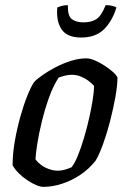

<svg xmlns="http://www.w3.org/2000/svg" viewBox="-20 -727 502 747"><path d="M149 0Q137 0 120.5 -7Q104 -14 86 -26Q68 -38 53 -53Q38 -68 29 -84Q29 -128 37.5 -177Q46 -226 59 -272.5Q72 -319 86.5 -355Q101 -391 113 -408Q123 -419 145 -434.5Q167 -450 195.5 -465Q224 -480 255.5 -490Q287 -500 316 -500Q330 -500 349 -492Q368 -484 387 -471.5Q406 -459 420 -446.5Q434 -434 437 -425Q437 -395 429 -350Q421 -305 408.5 -256.5Q396 -208 381 -166.5Q366 -125 352 -102Q326 -69 292 -46.5Q258 -24 221 -12Q184 0 149 0ZM205 -63Q213 -63 221.5 -64.5Q230 -66 239.5 -69Q249 -72 258 -76Q270 -90 282.5 -120.5Q295 -151 306.5 -189.5Q318 -228 327 -268Q336 -308 341 -341Q346 -374 346 -393Q335 -405 321.5 -414.5Q308 -424 292.5 -430Q277 -436 259 -436Q246 -436 234 -433Q222 -430 208 -425Q186 -391 170 -345.5Q154 -300 142.5 -253Q131 -206 125 -167Q119 -128 118 -107Q126 -96 139 -86Q152 -76 169.5 -69.5Q187 -63 205 -63ZM296 -581Q241 -581 219.5 -613Q198 -645 203 -698Q207 -700 218.5 -703.5Q230 -707 244 -707Q243 -665 259.5 -652.5Q276 -640 305 -640Q336 -640 355.5 -653Q375 -666 391 -707Q407 -707 418 -704Q429 -701 433 -698Q417 -645 384.5 -613Q352 -581 296 -581Z"/></svg>

Font: Texturina 12pt Medium
Style: Italic
Weight: 500
Italic angle: -11°
Designer: Guillermo Torres Carreño
Foundry: Omnibus-Type
Version: Version 1.002